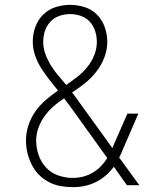

<svg xmlns="http://www.w3.org/2000/svg" viewBox="-20 -763 640 791"><path d="M280 8Q255 8 229.5 3.5Q204 -1 181 -13Q158 -25 140 -43.5Q122 -62 110.5 -85Q99 -108 93 -133Q87 -158 87 -184Q87 -216 97 -246.5Q107 -277 125.5 -303.5Q144 -330 168.5 -351Q193 -372 219 -390Q201 -412 183 -435Q165 -458 149.5 -482.5Q134 -507 124.5 -535Q115 -563 115 -591Q115 -622 125.5 -651.5Q136 -681 157.5 -702.5Q179 -724 208.5 -733.5Q238 -743 269 -743Q299 -743 329 -733.5Q359 -724 380 -702.5Q401 -681 411.5 -651Q422 -621 422 -591Q422 -558 410 -526.5Q398 -495 377.5 -468.5Q357 -442 331 -421Q305 -400 277 -382Q285 -372 291.5 -363Q298 -354 305 -344L443 -153Q444 -155 445 -157.5Q446 -160 447 -163L505 -295H550L486 -147Q483 -139 479 -130.5Q475 -122 471 -114L554 0H503L449 -76Q434 -56 415.5 -40Q397 -24 375 -13Q353 -2 329 3Q305 8 280 8ZM253 -413Q276 -429 298.5 -446.5Q321 -464 339 -486Q357 -508 368 -535Q379 -562 379 -590Q379 -613 372 -635Q365 -657 350 -673.5Q335 -690 313 -697.5Q291 -705 269 -705Q246 -705 224.5 -697.5Q203 -690 187.5 -673.5Q172 -657 165 -635Q158 -613 158 -590Q158 -565 167 -540.5Q176 -516 189.5 -494Q203 -472 219.5 -452.5Q236 -433 253 -413ZM280 -30Q302 -30 323 -35.5Q344 -41 362.5 -52Q381 -63 396 -78.5Q411 -94 422 -112L271 -322Q264 -331 257.5 -340Q251 -349 244 -358Q221 -343 200.5 -325Q180 -307 164 -285Q148 -263 138.5 -237Q129 -211 129 -184Q129 -154 139 -124.5Q149 -95 170 -72.5Q191 -50 220.5 -40Q250 -30 280 -30Z"/></svg>

Font: Iosevka Aile Extralight
Style: Regular
Weight: 200
Designer: Belleve Invis
Foundry: Belleve Invis
Version: Version 31.1.0; ttfautohint (v1.8.4)